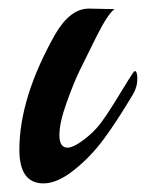

<svg xmlns="http://www.w3.org/2000/svg" viewBox="-20 -420 339 446"><path d="M186 -400 236 -399H246Q230 -387 203.5 -334Q177 -281 164 -254Q151 -227 134.5 -181Q118 -135 118 -106Q118 -77 137 -77Q150 -77 173.5 -94.5Q197 -112 212 -131.5Q227 -151 245.5 -181Q264 -211 277.5 -233Q291 -255 293 -255Q299 -255 299 -236.5Q299 -218 289 -201Q252 -139 221.5 -97.5Q191 -56 152 -25Q113 6 81 6Q25 6 25 -72Q25 -193 108 -340Q143 -400 186 -400Z"/></svg>

Font: Playball
Style: Regular
Weight: 400
Designer: Robert E. Leuschke
Foundry: Robert E. Leuschke
Version: Version 1.001